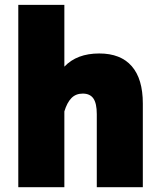

<svg xmlns="http://www.w3.org/2000/svg" viewBox="-20 -784 677 804"><path d="M249.5 0H56.6V-763.7H249.5V-504.9Q301.8 -560.1 395.5 -560.1Q485.4 -560.1 531.7 -506.8Q578.1 -453.6 578.1 -350.6V0H385.3V-306.2Q385.3 -351.1 371.1 -371.6Q356.9 -392.1 326.7 -392.1Q297.4 -392.1 279.1 -373.3Q260.7 -354.5 249.5 -317.4Z"/></svg>

Font: Estedad-FD Black
Style: Regular
Weight: 900
Designer: Amin Abedi
Version: Version 7.3